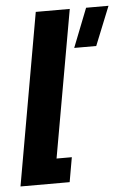

<svg xmlns="http://www.w3.org/2000/svg" viewBox="-92 -713 505 751"><g transform="rotate(-5 160.0 -337.5)"><path d="M-42 0 77 -675H210.5L108 -96.5H168L151 0ZM214.5 -521.5 274.5 -674H362.5L301 -521.5Z"/></g></svg>

Font: Anybody UltraCondensed Regular
Style: Bold Italic
Weight: 700
Width: 1
Italic angle: -10°
Designer: Tyler Finck
Foundry: Etcetera Type Company
Version: Version 1.010; ttfautohint (v1.8.3) -l 8 -r 50 -G 200 -x 14 